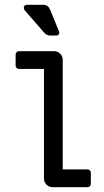

<svg xmlns="http://www.w3.org/2000/svg" viewBox="-20 -779 433 799"><path d="M163 -36V-492H59Q53 -492 49 -496Q45 -500 45 -506V-552Q45 -558 49 -562Q53 -566 59 -566H205Q220 -566 230.5 -555.5Q241 -545 241 -530V-74H344Q350 -74 354 -70Q358 -66 358 -60V-14Q358 -8 354 -4Q350 0 344 0H199Q184 0 173.5 -10.5Q163 -21 163 -36ZM164 -643 83 -736Q79 -740 79 -746Q79 -752 82.5 -755.5Q86 -759 93 -759H160Q180 -759 188 -740L225 -650Q227 -644 227 -643Q227 -638 223.5 -634.5Q220 -631 214 -631H190Q174 -631 164 -643Z"/></svg>

Font: Miriam Libre
Style: Regular
Weight: 400
Designer: Michal Sahar
Foundry: Hagilda
Version: Version 1.001